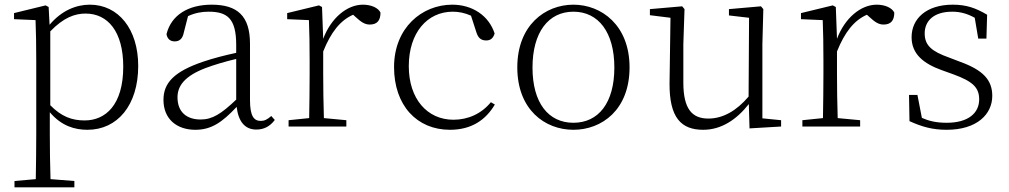

<svg xmlns="http://www.w3.org/2000/svg" viewBox="-20 -541 4313 821"><path d="M195 -407C252 -466 300 -483 346 -483C441 -483 507 -406 507 -256C507 -92 431 -26 342 -26C288 -26 243 -42 195 -91ZM188 -511 175 -518 40 -485V-459L132 -455C134 -405 135 -347 135 -278V33C135 91 134 166 133 225L42 233V260H298V233L196 225C194 166 193 90 193 32V-61C243 -2 300 14 354 14C482 14 571 -91 571 -259C571 -417 486 -521 364 -521C307 -521 244 -497 192 -435Z M990 -115C926 -54 888 -30 838 -30C778 -30 739 -62 739 -125C739 -174 770 -216 859 -250C896 -264 944 -278 990 -289ZM1140 -45C1123 -30 1111 -24 1095 -24C1066 -24 1049 -44 1049 -113V-354C1049 -473 995 -521 885 -521C784 -521 712 -476 692 -395C695 -376 707 -364 727 -364C748 -364 761 -376 766 -402L784 -472C814 -486 843 -491 872 -491C952 -491 990 -462 990 -349V-315C943 -305 892 -292 848 -277C725 -235 679 -187 679 -114C679 -31 737 14 815 14C884 14 930 -18 992 -84C999 -23 1026 13 1076 13C1108 13 1134 0 1155 -28Z M1357 -511 1344 -518 1208 -485V-459L1301 -455C1303 -405 1304 -349 1304 -281V-226C1304 -172 1303 -91 1302 -36L1214 -27V0H1461V-27L1365 -36C1363 -91 1362 -173 1362 -226V-321C1395 -403 1435 -454 1490 -478L1501 -468C1523 -448 1539 -436 1561 -436C1593 -436 1607 -454 1607 -487C1598 -507 1568 -521 1532 -521C1463 -521 1395 -463 1362 -375Z M2079 -104C2039 -55 1982 -29 1919 -29C1807 -29 1728 -118 1728 -258C1728 -401 1807 -491 1916 -491C1942 -491 1967 -486 1994 -474L2017 -403C2024 -381 2035 -368 2059 -368C2077 -368 2089 -377 2095 -398C2070 -475 1999 -521 1914 -521C1784 -521 1665 -422 1665 -254C1665 -91 1762 14 1904 14C1996 14 2057 -28 2096 -94Z M2432 14C2553 14 2672 -71 2672 -253C2672 -433 2552 -521 2432 -521C2311 -521 2192 -433 2192 -253C2192 -72 2310 14 2432 14ZM2432 -16C2325 -16 2257 -101 2257 -252C2257 -403 2325 -491 2432 -491C2539 -491 2607 -403 2607 -252C2607 -101 2539 -16 2432 -16Z M3240 -35V-352L3244 -502L3234 -514L3097 -502V-475L3183 -465L3181 -128C3130 -68 3072 -34 3009 -34C2940 -34 2902 -74 2902 -188V-352L2907 -502L2897 -514L2759 -502V-476L2847 -465L2843 -185C2842 -37 2893 14 2987 14C3065 14 3130 -30 3182 -96L3185 8L3320 0V-27Z M3554 -511 3541 -518 3405 -485V-459L3498 -455C3500 -405 3501 -349 3501 -281V-226C3501 -172 3500 -91 3499 -36L3411 -27V0H3658V-27L3562 -36C3560 -91 3559 -173 3559 -226V-321C3592 -403 3632 -454 3687 -478L3698 -468C3720 -448 3736 -436 3758 -436C3790 -436 3804 -454 3804 -487C3795 -507 3765 -521 3729 -521C3660 -521 3592 -463 3559 -375Z M4038 -295C3965 -321 3934 -346 3934 -398C3934 -451 3972 -491 4052 -491C4085 -491 4116 -483 4148 -465L4163 -376H4198L4201 -478C4152 -507 4112 -521 4054 -521C3941 -521 3878 -461 3878 -382C3878 -310 3929 -269 4007 -241L4057 -223C4139 -193 4167 -167 4167 -116C4167 -58 4121 -16 4028 -16C3983 -16 3951 -24 3922 -37L3903 -135H3867L3869 -23C3922 1 3967 14 4028 14C4158 14 4223 -53 4223 -131C4223 -198 4185 -241 4085 -277Z"/></svg>

Font: Noto Serif CJK KR ExtraLight
Style: Regular
Weight: 250
Designer: Ryoko NISHIZUKA 西塚涼子 (kana & ideographs); Frank Grießhammer (Latin, Greek & Cyrillic); Wenlong ZHANG 张文龙 (bopomofo); San
Foundry: Adobe Systems Incorporated
Version: Version 1.000;PS 1;hotconv 16.6.53;makeotf.lib2.5.65590